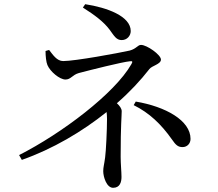

<svg xmlns="http://www.w3.org/2000/svg" viewBox="-20 -837 1040 915"><path d="M386 -817 375 -801C432 -765 474 -733 502 -696C524 -666 534 -646 560 -646C586 -646 603 -667 603 -689C603 -760 490 -801 386 -817ZM627 -353 617 -336C692 -299 748 -245 799 -173C818 -145 829 -136 850 -136C872 -136 888 -153 888 -175C888 -263 769 -329 627 -353ZM490 -270C490 -217 485 -115 481 -87C476 -49 472 -41 472 -21C472 6 488 58 519 58C552 58 559 30 559 6C559 -17 555 -57 555 -90C555 -244 560 -282 560 -307C560 -320 550 -333 537 -345C598 -398 650 -454 692 -508C704 -524 747 -531 747 -553C747 -576 680 -623 652 -623C636 -623 631 -605 598 -596C544 -584 338 -546 281 -546C251 -546 232 -576 214 -599L197 -594C197 -569 200 -541 206 -527C219 -496 264 -458 292 -458C318 -458 324 -480 356 -489C409 -503 564 -542 599 -545C612 -547 613 -543 606 -531C526 -391 274 -201 71 -98L84 -75C232 -127 372 -210 488 -303C489 -294 490 -283 490 -270Z"/></svg>

Font: Noto Serif HK Medium
Style: Regular
Weight: 500
Designer: Ryoko NISHIZUKA 西塚涼子 (kana & ideographs); Frank Grießhammer (Latin, Greek & Cyrillic); Wenlong ZHANG 张文龙 (bopomofo); San
Foundry: Adobe
Version: Version 2.001;hotconv 1.1.0;makeotfexe 2.6.0